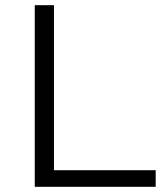

<svg xmlns="http://www.w3.org/2000/svg" viewBox="-20 -720 629 740"><path d="M114 0H580V-64H188V-700H114Z"/></svg>

Font: Talent
Style: Regular
Weight: 400
Designer: Mike Powis
Version: Version 1.001;hotconv 1.0.109;makeotfexe 2.5.65596